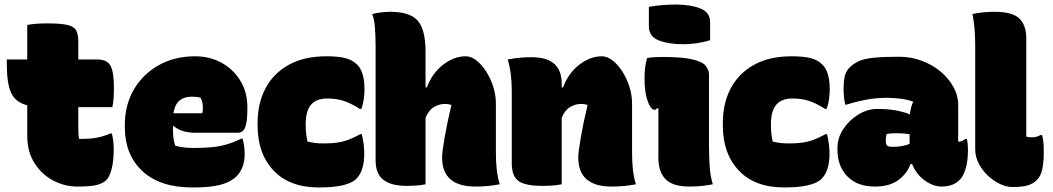

<svg xmlns="http://www.w3.org/2000/svg" viewBox="-20 -812 4640 846"><path d="M473 -224Q478 -202 479.5 -186Q481 -170 481 -151Q481 -103 472 -68Q463 -33 449 -19Q434 -4 406.5 3Q379 10 320 10Q266 10 215.5 -16Q165 -42 132.5 -92.5Q100 -143 100 -215V-348Q49 -361 29.5 -402Q10 -443 10 -531V-550H100V-702Q120 -706 142.5 -707.5Q165 -709 187 -709Q248 -709 277.5 -702Q307 -695 316 -677.5Q325 -660 325 -626V-550H409Q451 -550 466.5 -523Q482 -496 482 -423Q482 -403 480.5 -379Q479 -355 475 -340H325V-246Q325 -220 328 -200H338Q379 -200 407.5 -205.5Q436 -211 467 -224Z M840 -564Q904 -564 956 -535.5Q1008 -507 1039 -456.5Q1070 -406 1070 -339V-336Q1070 -287 1064 -263.5Q1058 -240 1048.5 -233.5Q1039 -227 1028 -227H844Q807 -227 783 -235.5Q759 -244 745 -257L742 -256V-244Q742 -225 744 -206.5Q746 -188 752 -170Q788 -160 830 -160Q875 -160 909.5 -163Q944 -166 976 -175Q1008 -184 1043 -201H1049Q1054 -182 1056 -166Q1058 -150 1058 -132Q1058 -63 1012 -26Q986 -6 944.5 4Q903 14 828 14Q684 14 607 -58.5Q530 -131 530 -251V-261Q530 -349 569.5 -417Q609 -485 679 -524.5Q749 -564 840 -564ZM825 -386Q755 -386 744 -313H871Q874 -322 874 -336Q874 -365 863 -382Q847 -386 825 -386Z M1418 -564Q1470 -564 1501.5 -556Q1533 -548 1554 -527Q1586 -495 1586 -419Q1586 -399 1583 -376Q1580 -353 1572 -332H1566Q1523 -359 1491.5 -368.5Q1460 -378 1422 -378Q1373 -378 1350 -350Q1327 -322 1327 -266V-258Q1327 -239 1329 -222Q1331 -205 1335 -188Q1352 -184 1369.5 -182Q1387 -180 1406 -180Q1440 -180 1465 -183.5Q1490 -187 1514.5 -196Q1539 -205 1568 -221H1574Q1585 -177 1585 -135Q1585 -59 1550 -24Q1512 14 1385 14Q1256 14 1185.5 -60.5Q1115 -135 1115 -259V-269Q1115 -358 1150.5 -424Q1186 -490 1253.5 -527Q1321 -564 1418 -564Z M1770 7Q1704 7 1669.5 -19.5Q1635 -46 1635 -106V-610Q1635 -653 1632 -691Q1629 -729 1620 -750Q1639 -755 1659.5 -757.5Q1680 -760 1700 -760Q1786 -760 1820.5 -721Q1855 -682 1855 -584V-427H1861Q1884 -489 1932 -526.5Q1980 -564 2032 -564Q2056 -564 2079.5 -545.5Q2103 -527 2122.5 -496.5Q2142 -466 2153.5 -429.5Q2165 -393 2165 -356V-140Q2165 -98 2169 -63Q2173 -28 2182 0Q2155 5 2130.5 7.5Q2106 10 2075 10Q1928 10 1928 -118Q1928 -142 1939 -206Q1950 -270 1969 -349Q1959 -354 1939 -354Q1916 -354 1892.5 -340.5Q1869 -327 1855 -293V0Q1836 4 1814.5 5.5Q1793 7 1770 7Z M2455 0Q2436 4 2414.5 5.5Q2393 7 2370 7Q2294 7 2264.5 -14.5Q2235 -36 2235 -92V-410Q2235 -493 2217 -550Q2243 -555 2269 -557.5Q2295 -560 2320 -560Q2390 -560 2422.5 -530.5Q2455 -501 2455 -444V-427H2461Q2484 -489 2532 -526.5Q2580 -564 2632 -564Q2656 -564 2679.5 -545.5Q2703 -527 2722.5 -496.5Q2742 -466 2753.5 -429.5Q2765 -393 2765 -356V-140Q2765 -98 2769 -63Q2773 -28 2782 0Q2755 5 2730.5 7.5Q2706 10 2675 10Q2528 10 2528 -118Q2528 -142 2539 -206Q2550 -270 2569 -349Q2559 -354 2539 -354Q2516 -354 2492.5 -340.5Q2469 -327 2455 -293Z M2881 -118V-335H2875Q2871 -328 2864 -328Q2848 -328 2834 -366Q2820 -404 2820 -465Q2820 -497 2823 -517Q2826 -537 2831 -556Q2845 -559 2865.5 -560Q2886 -561 2897 -561Q2986 -561 3030.5 -550.5Q3075 -540 3089.5 -522Q3104 -504 3104 -483V-175Q3104 -124 3107 -79Q3110 -34 3121 0Q3094 5 3071.5 7.5Q3049 10 3018 10Q2945 10 2913 -22Q2881 -54 2881 -118ZM2839 -782Q2868 -787 2899.5 -789.5Q2931 -792 2957 -792Q3022 -792 3065.5 -775Q3109 -758 3109 -713V-635Q3081 -626 3049 -621.5Q3017 -617 2991 -617Q2927 -617 2883 -634Q2839 -651 2839 -696Z M3468 -564Q3520 -564 3551.5 -556Q3583 -548 3604 -527Q3636 -495 3636 -419Q3636 -399 3633 -376Q3630 -353 3622 -332H3616Q3573 -359 3541.5 -368.5Q3510 -378 3472 -378Q3423 -378 3400 -350Q3377 -322 3377 -266V-258Q3377 -239 3379 -222Q3381 -205 3385 -188Q3402 -184 3419.5 -182Q3437 -180 3456 -180Q3490 -180 3515 -183.5Q3540 -187 3564.5 -196Q3589 -205 3618 -221H3624Q3635 -177 3635 -135Q3635 -59 3600 -24Q3562 14 3435 14Q3306 14 3235.5 -60.5Q3165 -135 3165 -259V-269Q3165 -358 3200.5 -424Q3236 -490 3303.5 -527Q3371 -564 3468 -564Z M4202 -350V-188H4206Q4214 -188 4221.5 -192Q4229 -196 4234 -200H4240Q4242 -195 4243.5 -180.5Q4245 -166 4245 -149Q4245 -103 4235 -69.5Q4225 -36 4210 -21Q4194 -4 4173.5 3Q4153 10 4129 10Q4092 10 4054.5 -17Q4017 -44 3999 -89H3992Q3976 -46 3937.5 -18Q3899 10 3835 10Q3757 10 3713.5 -35Q3670 -80 3670 -152V-161Q3670 -204 3695.5 -243Q3721 -282 3761.5 -307Q3802 -332 3845 -332Q3892 -332 3927.5 -325.5Q3963 -319 3989 -308Q3993 -342 4004 -364Q3979 -373 3949 -377Q3919 -381 3887 -381Q3842 -381 3798.5 -373Q3755 -365 3710 -351H3704Q3697 -385 3697 -422Q3697 -452 3702 -475Q3707 -498 3723 -514Q3741 -532 3764 -542.5Q3787 -553 3828.5 -557.5Q3870 -562 3941 -562Q3994 -562 4041 -544.5Q4088 -527 4124 -497Q4160 -467 4181 -429Q4202 -391 4202 -350ZM3883 -191Q3883 -176 3889 -170.5Q3895 -165 3913 -165Q3956 -165 3988 -178V-221Q3974 -223 3959.5 -224Q3945 -225 3932 -225Q3908 -225 3887 -222Q3883 -210 3883 -193Z M4277 -610Q4277 -693 4265 -750Q4309 -760 4362 -760Q4442 -760 4472 -730Q4502 -700 4502 -644V-210Q4508 -208 4515.5 -207.5Q4523 -207 4527 -207Q4539 -207 4547 -209.5Q4555 -212 4566 -217H4572Q4577 -195 4578 -180.5Q4579 -166 4579 -135Q4579 -101 4573 -69Q4567 -37 4549 -19Q4533 -3 4510 4.5Q4487 12 4440 12Q4415 12 4387 -1Q4359 -14 4334 -37Q4309 -60 4293 -90.5Q4277 -121 4277 -155Z"/></svg>

Font: Recursive Sn Csl St XBk
Style: Regular
Weight: 1000
Version: Version 1.079;hotconv 1.0.112;makeotfexe 2.5.65598; ttfautoh